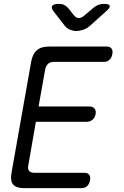

<svg xmlns="http://www.w3.org/2000/svg" viewBox="-20 -970 640 990"><path d="M179 -421H441Q459 -421 467.5 -410Q476 -399 473 -382Q470 -364 457.5 -353Q445 -342 427 -342H165L126 -118Q122 -99 130 -89Q138 -79 157 -79H415Q433 -79 440.5 -68Q448 -57 444 -40Q441 -22 430 -11Q419 0 401 0H103Q63 0 47.5 -19Q32 -38 39 -77L141 -653Q148 -692 170 -711Q192 -730 232 -730H530Q548 -730 555.5 -719Q563 -708 559 -690Q556 -673 545 -662Q534 -651 516 -651H258Q239 -651 228 -641Q217 -631 213 -612ZM285 -950Q300 -950 311 -944.5Q322 -939 331 -929L362 -890Q373 -877 386.5 -877Q400 -877 415 -890L462 -930Q474 -940 487.5 -945Q501 -950 515 -950Q544 -950 546 -939.5Q548 -929 524 -909L444 -837Q428 -823 408.5 -816.5Q389 -810 374 -810Q359 -810 342 -816.5Q325 -823 314 -837L259 -908Q242 -929 249 -939.5Q256 -950 285 -950Z"/></svg>

Font: Maple Mono Light
Style: Italic
Weight: 300
Italic angle: -10°
Monospace: yes
Designer: subframe7536
Version: Version 7.000